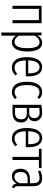

<svg xmlns="http://www.w3.org/2000/svg" viewBox="1319 -1893 779 3457"><g transform="rotate(90 1708.5 -164.5)"><path d="M342 0V-475H140V0H84V-523H398V0Z M907 -264Q907 -132 863.5 -60.5Q820 11 742 11Q704 11 674 -8Q644 -27 622 -59V197L566 205V-523H615L619 -450Q670 -534 751 -534Q827 -534 867 -466Q907 -398 907 -264ZM847 -264Q847 -380 820.5 -433.5Q794 -487 741 -487Q673 -487 622 -399V-115Q668 -37 733 -37Q847 -37 847 -264Z M1353 -239H1067Q1071 -131 1104.5 -84Q1138 -37 1196 -37Q1230 -37 1256 -48.5Q1282 -60 1310 -85L1338 -52Q1307 -21 1272.5 -5Q1238 11 1195 11Q1108 11 1058.5 -57.5Q1009 -126 1009 -257Q1009 -390 1056.5 -462Q1104 -534 1187 -534Q1269 -534 1312 -469.5Q1355 -405 1355 -281Q1355 -259 1353 -239ZM1300 -299Q1300 -393 1272 -440Q1244 -487 1187 -487Q1074 -487 1067 -283H1300Z M1761 -481 1734 -447Q1712 -467 1689.5 -476.5Q1667 -486 1640 -486Q1580 -486 1546 -431Q1512 -376 1512 -259Q1512 -38 1639 -38Q1690 -38 1736 -79L1764 -45Q1708 11 1639 11Q1551 11 1501.5 -56.5Q1452 -124 1452 -258Q1452 -391 1502 -462.5Q1552 -534 1639 -534Q1675 -534 1704 -521.5Q1733 -509 1761 -481Z M2185 -154Q2185 -77 2137 -38.5Q2089 0 2009 0H1867V-519Q1900 -525 1936.5 -529.5Q1973 -534 2003 -534Q2077 -534 2119.5 -497Q2162 -460 2162 -398Q2162 -352 2141 -324Q2120 -296 2075 -283Q2128 -278 2156.5 -245.5Q2185 -213 2185 -154ZM1923 -481V-301H2017Q2059 -301 2082.5 -325Q2106 -349 2106 -396Q2106 -441 2080.5 -464.5Q2055 -488 2004 -488Q1967 -488 1923 -481ZM2128 -154Q2128 -209 2101 -233Q2074 -257 2023 -257H1923V-45H2008Q2128 -45 2128 -154Z M2629 -239H2343Q2347 -131 2380.5 -84Q2414 -37 2472 -37Q2506 -37 2532 -48.5Q2558 -60 2586 -85L2614 -52Q2583 -21 2548.5 -5Q2514 11 2471 11Q2384 11 2334.5 -57.5Q2285 -126 2285 -257Q2285 -390 2332.5 -462Q2380 -534 2463 -534Q2545 -534 2588 -469.5Q2631 -405 2631 -281Q2631 -259 2629 -239ZM2576 -299Q2576 -393 2548 -440Q2520 -487 2463 -487Q2350 -487 2343 -283H2576Z M3008 -523 3001 -475H2861V0H2805V-475H2659V-523Z M3368 -28 3356 11Q3324 3 3307 -16Q3290 -35 3285 -71Q3238 11 3154 11Q3092 11 3055 -32Q3018 -75 3018 -145Q3018 -227 3067.5 -270.5Q3117 -314 3209 -314H3278V-374Q3278 -431 3255.5 -459Q3233 -487 3185 -487Q3130 -487 3065 -459L3049 -499Q3124 -534 3190 -534Q3262 -534 3297.5 -493.5Q3333 -453 3333 -378V-100Q3333 -68 3341.5 -52.5Q3350 -37 3368 -28ZM3278 -131V-273H3214Q3144 -273 3110.5 -242Q3077 -211 3077 -147Q3077 -92 3099.5 -63Q3122 -34 3163 -34Q3239 -34 3278 -131Z"/></g></svg>

Font: Fira Sans Extra Condensed Light
Style: Regular
Weight: 300
Width: 1
Designer: Carrois Corporate & Edenspiekermann AG
Foundry: Carrois Corporate GbR & Edenspiekermann AG
Version: Version 4.203